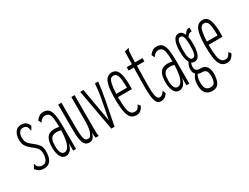

<svg xmlns="http://www.w3.org/2000/svg" viewBox="-66 -1124 2382 1835"><g transform="rotate(-30 1125.0 -206.5)"><path d="M116 10Q80 10 59 -3Q38 -16 26 -35L44 -69L49 -76L54 -73Q54 -66 57 -58.5Q60 -51 70 -40Q90 -24 117 -24Q145 -24 161 -48Q177 -72 177 -118Q177 -151 165.5 -171Q154 -191 121 -216Q82 -245 61.5 -272.5Q41 -300 41 -351Q41 -400 64 -432Q87 -464 129 -464Q192 -464 211 -406L193 -375L189 -368L183 -371Q182 -378 181.5 -387Q181 -396 173 -411Q164 -422 153.5 -426Q143 -430 131 -430Q103 -430 89 -408Q75 -386 75 -358Q75 -331 79.5 -314.5Q84 -298 97.5 -283.5Q111 -269 137 -249Q175 -220 193 -195Q211 -170 211 -128Q211 -56 186 -23Q161 10 116 10Z M353 11Q316 11 297 -28Q278 -67 278 -122Q278 -184 292.5 -215.5Q307 -247 331.5 -258.5Q356 -270 387 -270Q409 -270 436 -263Q436 -325 430.5 -360.5Q425 -396 411 -410.5Q397 -425 371 -425Q353 -425 338 -414.5Q323 -404 309 -383L293 -417Q327 -464 373 -464Q409 -464 430 -445.5Q451 -427 460.5 -379Q470 -331 470 -243V0H438V-82Q426 -31 404 -10Q382 11 353 11ZM310 -123Q310 -79 322 -53Q334 -27 357 -27Q384 -27 401 -53Q418 -79 426.5 -123.5Q435 -168 436 -226Q414 -233 390 -233Q366 -233 348 -225Q330 -217 320 -193.5Q310 -170 310 -123Z M613 11Q586 11 568.5 -5Q551 -21 542 -66Q533 -111 534 -197V-453H570V-197Q570 -119 575.5 -83Q581 -47 592.5 -36.5Q604 -26 621 -26Q646 -26 662.5 -67Q679 -108 679 -201V-453H715V-82Q715 -64 715.5 -41Q716 -18 720 0H686Q682 -17 681 -30.5Q680 -44 680 -61Q673 -28 657.5 -8.5Q642 11 613 11Z M859 0 777 -453H813L878 -81L914 -268Q925 -322 930.5 -367.5Q936 -413 940 -453H975Q971 -411 963.5 -363Q956 -315 945 -257L895 0Z M1135 10Q1099 10 1076 -11Q1053 -32 1042 -84Q1031 -136 1031 -227Q1031 -317 1042 -369Q1053 -421 1075.5 -442.5Q1098 -464 1131 -464Q1159 -464 1178.5 -446.5Q1198 -429 1208.5 -385Q1219 -341 1219 -261Q1219 -251 1218.5 -244Q1218 -237 1218 -229H1065Q1065 -149 1072 -105Q1079 -61 1094.5 -44Q1110 -27 1136 -27Q1159 -27 1171.5 -41Q1184 -55 1192 -75L1213 -50Q1201 -23 1181.5 -6.5Q1162 10 1135 10ZM1066 -264H1184Q1184 -358 1171.5 -393.5Q1159 -429 1129 -429Q1109 -429 1096.5 -415.5Q1084 -402 1076.5 -366Q1069 -330 1066 -264Z M1404 12Q1375 12 1359 -11Q1343 -34 1337.5 -90.5Q1332 -147 1334 -248L1337 -398H1280V-435H1337L1340 -574L1377 -583L1386 -585L1387 -579Q1383 -573 1379.5 -565.5Q1376 -558 1376 -542L1371 -435H1454V-398H1372L1369 -243Q1367 -163 1370 -115.5Q1373 -68 1383 -48Q1393 -28 1410 -27Q1428 -27 1442.5 -41.5Q1457 -56 1466 -69L1478 -33Q1461 -8 1442.5 2Q1424 12 1404 12Z M1603 11Q1566 11 1547 -28Q1528 -67 1528 -122Q1528 -184 1542.5 -215.5Q1557 -247 1581.5 -258.5Q1606 -270 1637 -270Q1659 -270 1686 -263Q1686 -325 1680.5 -360.5Q1675 -396 1661 -410.5Q1647 -425 1621 -425Q1603 -425 1588 -414.5Q1573 -404 1559 -383L1543 -417Q1577 -464 1623 -464Q1659 -464 1680 -445.5Q1701 -427 1710.5 -379Q1720 -331 1720 -243V0H1688V-82Q1676 -31 1654 -10Q1632 11 1603 11ZM1560 -123Q1560 -79 1572 -53Q1584 -27 1607 -27Q1634 -27 1651 -53Q1668 -79 1676.5 -123.5Q1685 -168 1686 -226Q1664 -233 1640 -233Q1616 -233 1598 -225Q1580 -217 1570 -193.5Q1560 -170 1560 -123Z M1868 -155Q1850 -155 1836 -165Q1826 -148 1826 -125Q1826 -96 1839 -84Q1852 -72 1889 -72Q1929 -72 1950.5 -44Q1972 -16 1972 34Q1972 69 1964 101Q1956 133 1936 152.5Q1916 172 1879 172Q1780 172 1780 54Q1780 16 1790 -11.5Q1800 -39 1815 -55Q1795 -75 1795 -110Q1795 -132 1801 -150.5Q1807 -169 1818 -186Q1794 -225 1794 -313Q1794 -384 1812.5 -425.5Q1831 -467 1868 -467Q1907 -467 1926 -419Q1939 -443 1953.5 -454Q1968 -465 1988 -462L1989 -421Q1959 -426 1935 -389Q1942 -357 1942 -313Q1942 -236 1924 -195.5Q1906 -155 1868 -155ZM1868 -193Q1892 -193 1900.5 -222.5Q1909 -252 1909 -313Q1909 -365 1901.5 -397.5Q1894 -430 1868 -430Q1843 -430 1835 -397.5Q1827 -365 1827 -313Q1827 -252 1836 -222.5Q1845 -193 1868 -193ZM1815 46Q1815 93 1831.5 113Q1848 133 1879 133Q1916 133 1926.5 107Q1937 81 1937 45Q1937 2 1924.5 -15.5Q1912 -33 1881 -33Q1854 -33 1835 -41Q1824 -22 1819.5 -2Q1815 18 1815 46Z M2135 10Q2099 10 2076 -11Q2053 -32 2042 -84Q2031 -136 2031 -227Q2031 -317 2042 -369Q2053 -421 2075.5 -442.5Q2098 -464 2131 -464Q2159 -464 2178.5 -446.5Q2198 -429 2208.5 -385Q2219 -341 2219 -261Q2219 -251 2218.5 -244Q2218 -237 2218 -229H2065Q2065 -149 2072 -105Q2079 -61 2094.5 -44Q2110 -27 2136 -27Q2159 -27 2171.5 -41Q2184 -55 2192 -75L2213 -50Q2201 -23 2181.5 -6.5Q2162 10 2135 10ZM2066 -264H2184Q2184 -358 2171.5 -393.5Q2159 -429 2129 -429Q2109 -429 2096.5 -415.5Q2084 -402 2076.5 -366Q2069 -330 2066 -264Z"/></g></svg>

Font: Inconsolata UltraCondensed Light
Style: Regular
Weight: 300
Width: 1
Monospace: yes
Designer: Raph Levien, Cyreal, Brenton Simpson
Foundry: Raph Levien, Cyreal, Google
Version: Version 3.001; ttfautohint (v1.8.2.53-6de2)